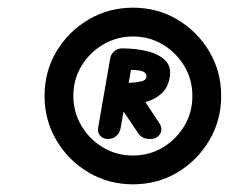

<svg xmlns="http://www.w3.org/2000/svg" viewBox="-20 -769 596 500"><path d="M261 -407Q249 -407 241 -415.5Q233 -424 236 -439L267 -617Q269 -628 277.5 -635.5Q286 -643 298 -643Q312 -643 320 -633.5Q328 -624 325 -609L294 -435Q292 -423 283 -415Q274 -407 261 -407ZM371 -407Q361 -407 354 -410Q347 -413 342 -419L279 -512H353L395 -448Q403 -437 399 -424Q391 -407 371 -407ZM295 -496 298 -553Q306 -553 320.5 -553.5Q335 -554 347.5 -557Q360 -560 361 -567Q363 -579 350.5 -583.5Q338 -588 298 -587V-643Q330 -643 360 -636.5Q390 -630 408.5 -613.5Q427 -597 422 -567Q417 -540 400 -525Q383 -510 361.5 -504Q340 -498 321.5 -497Q303 -496 295 -496ZM326 -289Q263 -289 210.5 -320Q158 -351 127 -403.5Q96 -456 96 -519Q96 -583 127 -635Q158 -687 210.5 -718Q263 -749 326 -749Q390 -749 442 -718Q494 -687 525 -635Q556 -583 556 -519Q556 -456 525 -403.5Q494 -351 442 -320Q390 -289 326 -289ZM326 -364Q369 -364 404 -385Q439 -406 460 -441Q481 -476 481 -519Q481 -562 460 -597Q439 -632 404 -653Q369 -674 326 -674Q284 -674 248.5 -653Q213 -632 192 -597Q171 -562 171 -519Q171 -478 191.5 -442.5Q212 -407 247.5 -385.5Q283 -364 326 -364Z"/></svg>

Font: Edu QLD Beginners
Style: Regular
Weight: 400
Designer: Tina and Corey Anderson
Foundry: Google for Education
Version: Version 1.001